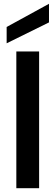

<svg xmlns="http://www.w3.org/2000/svg" viewBox="-20 -991 292 1011"><path d="M66 0V-720H186V0ZM15 -763V-849L238 -971V-873Z"/></svg>

Font: DM Sans 24pt SemiBold
Style: Regular
Weight: 600
Designer: Colophon Foundry, Jonny Pinhorn
Foundry: Colophon Foundry
Version: Version 4.004;gftools[0.9.30]